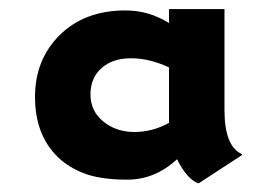

<svg xmlns="http://www.w3.org/2000/svg" viewBox="-20 -685 623 431"><path d="M377.4 -327.6Q328.1 -281.7 265.4 -281.7Q202.6 -281.7 164.8 -297.4Q127 -313 103.5 -338.9Q58.6 -387.7 58.6 -467.3Q58.6 -550.8 113.3 -605.5Q169.4 -661.6 261.7 -661.6Q314 -661.6 359.4 -633.3V-664.6H483.9V-438.5Q483.9 -356 523.4 -338.9L522.5 -336.4L425.8 -273.4Q400.4 -281.7 377.4 -327.6ZM359.4 -533.7Q315.4 -554.2 274.2 -554.2Q232.9 -554.2 208 -532.2Q183.1 -510.3 183.1 -473.1Q183.1 -436 211.4 -412.6Q240.7 -388.7 281.5 -388.7Q322.3 -388.7 359.4 -409.2Z"/></svg>

Font: HammersmithOne
Style: Regular
Weight: 400
Designer: Nicole Fally
Foundry: Nicole Fally
Version: Version 1.003